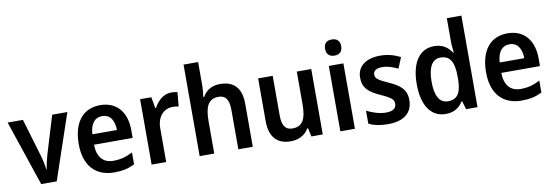

<svg xmlns="http://www.w3.org/2000/svg" viewBox="-57 -1160 4523 1570"><g transform="rotate(-10 2205.0 -375.0)"><path d="M184 0H313L497 -543H371L276 -230C265 -189 253 -143 250 -112H246C242 -148 232 -195 220 -234L128 -543H1Z M770 -552C630 -552 543 -452 543 -267C543 -89 636 10 790 10C860 10 910 -2 960 -27V-126C906 -98 859 -85 799 -85C714 -85 667 -140 665 -242H986V-307C986 -458 906 -552 770 -552ZM771 -461C838 -461 870 -406 871 -328H667C672 -418 711 -461 771 -461Z M1361 -553C1296 -553 1246 -506 1217 -450H1211L1194 -543H1101V0H1222V-280C1222 -381 1281 -435 1353 -435C1369 -435 1388 -433 1401 -429L1412 -547C1397 -551 1377 -553 1361 -553Z M1621 -577V-760H1500V0H1621V-266C1621 -388 1649 -451 1736 -451C1794 -451 1821 -412 1821 -330V0H1941V-357C1941 -490 1878 -552 1766 -552C1703 -552 1650 -526 1621 -471H1613C1617 -496 1621 -537 1621 -577Z M2522 -543H2402V-272C2402 -154 2375 -91 2286 -91C2228 -91 2202 -132 2202 -215V-543H2081V-188C2081 -56 2143 10 2255 10C2318 10 2375 -16 2406 -71H2412L2428 0H2522Z M2729 -752C2689 -752 2662 -733 2662 -685C2662 -638 2690 -618 2729 -618C2768 -618 2796 -638 2796 -685C2796 -732 2768 -752 2729 -752ZM2789 -543H2668V0H2789Z M3268 -156C3268 -245 3214 -283 3129 -322C3042 -361 3021 -376 3021 -409C3021 -440 3047 -458 3095 -458C3139 -458 3182 -443 3225 -422L3262 -512C3209 -539 3156 -553 3095 -553C2979 -553 2903 -499 2903 -404C2903 -317 2951 -278 3041 -237C3132 -197 3149 -178 3149 -145C3149 -109 3123 -86 3064 -86C3011 -86 2949 -106 2904 -130V-22C2949 0 2998 10 3064 10C3195 10 3268 -48 3268 -156Z M3542 10C3613 10 3656 -21 3686 -68H3692L3712 0H3807V-760H3686V-566C3686 -537 3691 -499 3693 -473H3688C3658 -521 3612 -553 3543 -553C3425 -553 3350 -454 3350 -271C3350 -88 3424 10 3542 10ZM3578 -89C3509 -89 3473 -151 3473 -270C3473 -386 3508 -452 3577 -452C3662 -452 3690 -391 3690 -274V-253C3690 -142 3658 -89 3578 -89Z M4152 -552C4012 -552 3925 -452 3925 -267C3925 -89 4018 10 4172 10C4242 10 4292 -2 4342 -27V-126C4288 -98 4241 -85 4181 -85C4096 -85 4049 -140 4047 -242H4368V-307C4368 -458 4288 -552 4152 -552ZM4153 -461C4220 -461 4252 -406 4253 -328H4049C4054 -418 4093 -461 4153 -461Z"/></g></svg>

Font: Noto Sans Devanagari UI SemiCondensed SemiBold
Style: Regular
Weight: 600
Width: 4
Designer: Jelle Bosma - Monotype Design Team
Foundry: Monotype Imaging Inc.
Version: Version 2.004